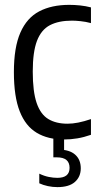

<svg xmlns="http://www.w3.org/2000/svg" viewBox="-20 -571 409 799"><path d="M246.6 9.5Q179.7 9.5 133 -18.3Q86.3 -46 62.1 -107.6Q37.8 -169.1 37.8 -271Q37.8 -373.9 64.8 -435.3Q91.7 -496.8 143.3 -523.8Q194.8 -550.8 268.3 -550.8Q290 -550.8 313.2 -548.4Q336.3 -546 358.5 -540.3V-474.9Q336.4 -480.8 315.4 -482.9Q294.5 -485.1 279.6 -485.1Q224 -485.1 187.8 -466.2Q151.6 -447.3 133.9 -401Q116.3 -354.8 116.3 -273.3Q116.3 -189.8 132.5 -142.5Q148.7 -95.2 180.9 -75.7Q213.2 -56.2 260.9 -56.2Q281.8 -56.2 305.7 -60.9Q329.7 -65.6 358.5 -75.4V-10Q329.8 0.1 301.9 4.8Q273.9 9.5 246.6 9.5ZM218.9 207.7Q199.2 207.7 179.3 203.5Q159.3 199.2 143.5 191.8V151.7Q163.8 161.5 182.9 165.3Q202.1 169.1 218.3 169.1Q244.4 169.1 256.9 158.6Q269.5 148.1 269.5 127.5Q269.5 83.8 217 83.8H202V-10H246.7V68.4L224.2 51.6Q268.9 51.6 292.5 72.3Q316.1 93 316.1 129.5Q316.1 164.5 291.8 186.1Q267.5 207.7 218.9 207.7Z"/></svg>

Font: Encode Sans Condensed Thin
Style: Regular
Weight: 100
Width: 3
Designer: Multiple Designers
Foundry: Impallari Type
Version: Version 3.002